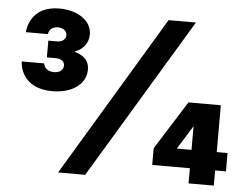

<svg xmlns="http://www.w3.org/2000/svg" viewBox="-51 -771 1057 833"><g transform="rotate(5 478.0 -354.5)"><path d="M175 -349C262 -349 321 -393 321 -455C321 -505 282 -520 259 -527V-531C280 -535 316 -562 316 -608C316 -671 251 -709 175 -709C50 -709 39 -608 39 -594H135C135 -600 140 -627 176 -627C202 -627 215 -612 215 -597C215 -581 203 -566 177 -566H139V-493H177C207 -493 216 -478 216 -464C216 -448 204 -432 175 -432C136 -432 130 -460 130 -466H32C32 -452 40 -349 175 -349ZM349 0 770 -700H651L231 0ZM909 -2V-68H956V-148H909V-352H768L635 -141V-68H799V-2ZM735 -148 799 -251V-148Z"/></g></svg>

Font: Be Vietnam Pro ExtraBold
Style: Regular
Weight: 800
Designer: Lam Bao, Tony Le, Vietanh Nguyen
Foundry: Yellow Type Foundry
Version: Version 1.002